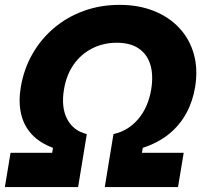

<svg xmlns="http://www.w3.org/2000/svg" viewBox="-29 -757 818 777"><path d="M-9.3 0 13.7 -138.7H182.1L185.5 -158.7Q130.4 -179.2 98.4 -214.6Q66.4 -250 55.9 -298.1Q45.4 -346.2 55.2 -404.8Q67.4 -477.5 102.1 -538.3Q136.7 -599.1 189.7 -643.8Q242.7 -688.5 310.1 -712.9Q377.4 -737.3 454.6 -737.3Q531.7 -737.3 593.3 -712.9Q654.8 -688.5 696.5 -643.8Q738.3 -599.1 755.4 -538.3Q772.5 -477.5 760.7 -404.8Q751 -346.2 724.6 -298.1Q698.2 -250 654.8 -214.6Q611.3 -179.2 548.8 -158.7L545.4 -138.7H714.4L691.4 0H395L430.2 -214.4Q489.7 -227.5 530.3 -275.1Q570.8 -322.8 583 -395.5Q592.3 -454.1 579.1 -496.3Q565.9 -538.6 531.7 -561.3Q497.6 -584 443.4 -584Q389.6 -584 344.5 -561.3Q299.3 -538.6 269.5 -496.3Q239.7 -454.1 230 -395.5Q217.8 -323.2 242.7 -275.4Q267.6 -227.5 322.3 -214.4L287.1 0Z"/></svg>

Font: Inter 24pt ExtraBold
Style: Italic
Weight: 800
Italic angle: -9.3988°
Designer: Rasmus Andersson
Foundry: rsms
Version: Version 4.001;git-66647c0bb